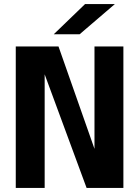

<svg xmlns="http://www.w3.org/2000/svg" viewBox="-20 -930 690 950"><path d="M58 0V-700H269.5L473.5 -119.5H447.5V-700H590.5V0H408.5L195 -578.5H201V0ZM374 -760.5H246L401 -910H548.5Z"/></svg>

Font: Trispace Thin SemiBold
Style: Regular
Weight: 600
Version: Version 1.210